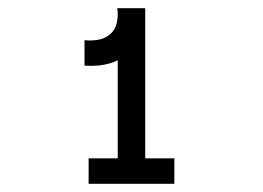

<svg xmlns="http://www.w3.org/2000/svg" viewBox="-20 -870 640 468"><path d="M186 -710V-772Q229 -768 250 -788Q271 -808 266 -850H333Q339 -783 297.5 -744Q256 -705 186 -710ZM196 -422V-484H405V-422ZM267 -435V-850H334V-435Z"/></svg>

Font: Victor Mono Thin
Style: Regular
Weight: 400
Monospace: yes
Version: Version 1.561;gftools[0.9.30]